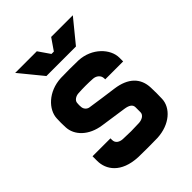

<svg xmlns="http://www.w3.org/2000/svg" viewBox="-199 -787 909 909"><g transform="rotate(-45 255.0 -332.5)"><path d="M320 14C408 10 465 -44 467 -101C468 -124 468 -152 467 -176C465 -243 422 -284 343 -295C313 -299 225 -311 195 -316C183 -318 171 -328 169 -344C168 -355 168 -361 169 -372C170 -388 188 -399 206 -400C236 -402 273 -402 303 -400C320 -399 342 -388 342 -362V-357H462V-382C462 -441 402 -506 316 -510C300 -511 214 -511 198 -510C110 -506 51 -445 49 -388C48 -370 48 -348 49 -330C51 -273 100 -224 178 -213L308 -194C334 -190 350 -181 350 -162V-129C350 -109 328 -99 309 -98C258 -96 252 -96 201 -98C181 -99 162 -109 162 -131V-142H42V-111C42 -53 82 9 192 14C222 15 290 15 320 14ZM62 -680 156 -565H354L448 -680H303L263 -622H247L207 -680Z"/></g></svg>

Font: Fervojo
Style: Bold
Weight: 700
Designer: kohakuno
Version: ver.1.0